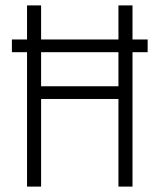

<svg xmlns="http://www.w3.org/2000/svg" viewBox="-20 -690 590 710"><path d="M80 0V-497H24V-544H80V-670H132V-544H418V-670H470V-544H526V-497H470V0H418V-324H132V0ZM132 -371H418V-497H132Z"/></svg>

Font: Lode Dark
Style: Regular
Weight: 400
Monospace: yes
Designer: Belleve Invis
Foundry: Belleve Invis
Version: Version 29.2.0; ttfautohint (v1.8.3)